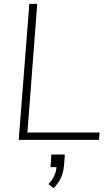

<svg xmlns="http://www.w3.org/2000/svg" viewBox="-20 -725 567 995"><path d="M493 0H77L132 -705H173L122 -38H496ZM246 76H316L312 130Q306 205 257 250L231 229Q268 192 273 141H242Z"/></svg>

Font: Iunito ExtraLight
Style: Italic
Weight: 200
Italic angle: -4.541°
Designer: Vernon Adams
Foundry: Vernon Adams
Version: Version 2.001;November 30, 2019;FontCreator 12.0.0.2547 64-b